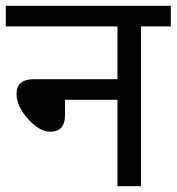

<svg xmlns="http://www.w3.org/2000/svg" viewBox="-20 -642 609 662"><path d="M0 -622V-551H385V-369H98Q37 -369 37 -318Q37 -276 76.5 -232Q116 -188 153 -188Q204 -188 204 -244V-298H385V0H466V-551H569V-622Z"/></svg>

Font: Noto Sans Devanagari
Style: Regular
Weight: 400
Designer: Jelle Bosma - Monotype Design Team
Foundry: Monotype Imaging Inc.
Version: Version 1.901